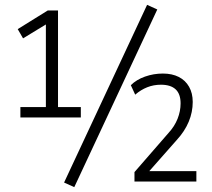

<svg xmlns="http://www.w3.org/2000/svg" viewBox="-20 -748 875 791"><path d="M64 -264V-307H169V-661L190 -660L75 -590L53 -628L177 -705H219V-307H313V-264ZM286 23 244 4 586 -728 628 -709ZM534 0V-39L674 -200Q699 -227 711.5 -258.5Q724 -290 724 -322Q724 -361 703.5 -380Q683 -399 643 -399Q613 -399 586.5 -388.5Q560 -378 537 -358L519 -397Q542 -420 577.5 -432.5Q613 -445 651 -445Q689 -445 716.5 -431Q744 -417 759 -390.5Q774 -364 774 -328Q774 -286 757.5 -246.5Q741 -207 708 -171L588 -35L587 -43H789V0Z"/></svg>

Font: Nunito Sans 10pt Condensed Light
Style: Regular
Weight: 300
Width: 3
Designer: Vernon Adams
Foundry: Vernon Adams
Version: Version 3.101;gftools[0.9.27]